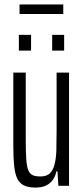

<svg xmlns="http://www.w3.org/2000/svg" viewBox="-20 -837 375 865"><path d="M139 8Q107 8 87 -2Q67 -12 57 -34Q47 -56 43.5 -92.5Q40 -129 40 -182V-510H96V-200Q96 -149 98.5 -117Q101 -85 108 -69Q115 -53 128 -47.5Q141 -42 162 -42Q190 -42 204.5 -56Q219 -70 226 -97Q233 -124 234 -163.5Q235 -203 235 -252V-510H291V0H243L239 -65H234Q230 -44 218.5 -27.5Q207 -11 188 -1.5Q169 8 139 8ZM65 -609V-680H120V-609ZM215 -609V-680H269V-609ZM68 -774V-817H265V-774Z"/></svg>

Font: Saira UltraCondensed
Style: Regular
Weight: 400
Width: 1
Designer: Hector Gatti with collaboration of the Omnibus-Type team
Foundry: Omnibus-Type
Version: Version 1.101